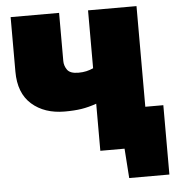

<svg xmlns="http://www.w3.org/2000/svg" viewBox="-58 -767 890 971"><g transform="rotate(-5 387.0 -281.5)"><path d="M425 0V-239Q385.5 -225 348.8 -219.2Q312 -213.5 263.5 -213.5Q160.5 -213.5 96.2 -270.2Q32 -327 32 -436V-713H278V-469Q278 -444.5 292.5 -423.8Q307 -403 349.5 -403Q371.5 -403 390 -407.2Q408.5 -411.5 425 -419V-713H671V-202H762.5V150H558.5L548 0Z"/></g></svg>

Font: Commissioner Black
Style: Regular
Weight: 900
Designer: Kostas Bartsokas
Foundry: Kostas Bartsokas
Version: Version 1.000; ttfautohint (v1.8.3)